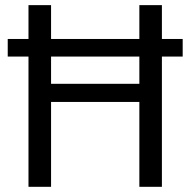

<svg xmlns="http://www.w3.org/2000/svg" viewBox="-20 -720 734 740"><path d="M89.8 -569.8V-700.2H176.8V-569.8H517.1V-700.2H604V-569.8H684.1V-502H604V0H517.1V-327.1H176.8V0H89.8V-502H9.8V-569.8ZM517.1 -397V-502H176.8V-397Z"/></svg>

Font: Post Grotesk Regular
Style: Regular
Weight: 500
Version: 0.900; ttfautohint (v0.96) -l 8 -r 50 -G 200 -x 14 -w "gGD" 